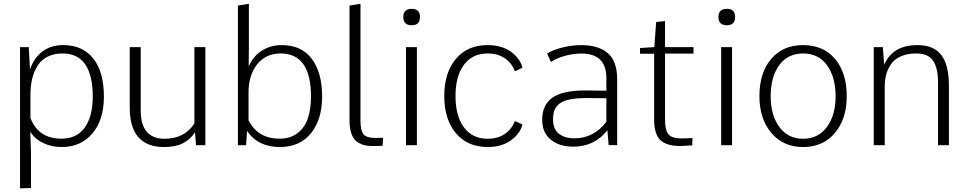

<svg xmlns="http://www.w3.org/2000/svg" viewBox="-20 -782 5212 1034"><path d="M311.5 -35.2Q186.5 -35.2 144 -146.5V-272Q144 -319.3 153.8 -359.9Q163.1 -397.9 183.6 -429.7Q203.6 -460.9 237.8 -477.5Q271 -494.1 316.9 -494.1Q398.9 -494.1 439.5 -434.6Q479.5 -375 479.5 -263.2Q479.5 -154.8 436.5 -95.2Q393.6 -35.2 311.5 -35.2ZM87.9 -528.3V232.4L147 230.5V43L143.1 -72.8Q168 -33.2 212.9 -11.7Q256.8 9.8 313 9.8Q416 9.8 478 -64Q539.6 -137.2 539.6 -262.7Q539.6 -394 482.4 -466.8Q424.8 -539.1 320.8 -539.1Q253.9 -539.1 208 -504.4Q163.1 -470.2 141.6 -408.7L134.8 -528.3Z M1026.9 -528.3V-117.2Q973.6 -34.7 866.7 -34.7Q737.8 -34.7 737.8 -187V-528.3H678.7V-202.6Q678.7 9.8 863.8 9.8Q924.3 9.8 963.4 -9.8Q1002.9 -28.8 1030.3 -69.3L1035.6 0H1085.9V-528.3Z M1485.8 -35.2Q1368.2 -35.2 1318.4 -134.3V-280.8Q1317.9 -376 1364.7 -435.5Q1411.6 -494.1 1490.7 -494.1Q1654.8 -494.1 1654.8 -262.7Q1654.8 -194.8 1638.2 -145.5Q1621.1 -94.7 1583 -65.4Q1543.9 -35.2 1485.8 -35.2ZM1496.6 -539.1Q1439 -539.1 1392.6 -510.7Q1345.7 -482.4 1319.3 -424.8L1320.3 -529.3V-761.7L1261.2 -752V0H1305.2L1310.5 -77.1Q1369.1 9.8 1486.8 9.8Q1594.7 9.8 1654.8 -64.5Q1714.8 -138.7 1714.8 -262.2Q1714.8 -391.1 1659.2 -465.3Q1603.5 -539.1 1496.6 -539.1Z M1987.8 4.4Q2018.6 4.4 2040.5 2.9L2043.5 -40Q2038.6 -39.1 1998 -39.1Q1952.6 -39.6 1937 -60.1Q1921.4 -80.1 1921.4 -131.3V-761.7L1862.3 -752V-130.4Q1862.3 -96.7 1869.6 -72.8Q1876 -48.3 1887.7 -33.7Q1898.4 -19.5 1916 -10.3Q1932.6 -1.5 1950.2 1.5Q1966.8 4.4 1987.8 4.4Z M2241.7 -690.4Q2241.7 -734.4 2197.3 -734.4Q2151.9 -734.4 2151.9 -690.4Q2151.9 -646 2197.3 -646Q2241.7 -646 2241.7 -690.4ZM2225.1 -528.3H2166.5V0H2225.1Z M2759.8 -127.9H2751.5Q2735.4 -85.4 2697.8 -60.1Q2660.2 -34.7 2606.9 -34.7Q2523.9 -34.7 2478.5 -96.2Q2433.1 -157.2 2433.1 -264.6Q2433.1 -372.1 2478.5 -433.1Q2523.9 -494.1 2606.9 -494.1Q2660.2 -494.1 2697.8 -468.8Q2736.3 -442.9 2751.5 -400.4H2759.3L2793.9 -418.5Q2778.8 -470.2 2729 -505.4Q2679.2 -539.1 2606 -539.1Q2497.6 -539.1 2435.5 -465.3Q2372.6 -391.6 2372.6 -264.6Q2372.6 -138.7 2435.5 -64.5Q2498 9.8 2606 9.8Q2679.7 9.8 2729 -24.4Q2778.3 -58.1 2793.9 -110.8Z M3072.8 -37.1Q3022 -37.1 2990.2 -61.5Q2958.5 -85.9 2958.5 -138.2Q2958.5 -168 2965.8 -188Q2973.6 -208.5 2992.7 -223.6Q3013.2 -239.3 3048.8 -246.6Q3084.5 -253.9 3140.6 -253.9H3146L3245.6 -252.9V-126.5Q3178.7 -37.1 3072.8 -37.1ZM2899.9 -138.2Q2899.9 -67.4 2945.8 -30.3Q2991.2 7.8 3067.9 7.8Q3181.6 7.8 3251 -80.6L3257.8 -0.5H3303.7V-354Q3303.7 -452.6 3252.9 -496.1Q3202.6 -539.1 3108.9 -539.1Q3062 -539.1 3009.8 -526.4Q2959 -514.2 2926.3 -493.7L2946.8 -448.2Q2980.5 -470.2 3024.9 -481.9Q3069.3 -493.7 3110.8 -493.7Q3245.6 -493.7 3245.6 -361.8V-293.5L3140.6 -294.9H3131.8Q3009.8 -294.9 2954.6 -255.9Q2899.9 -216.3 2899.9 -138.2Z M3644.5 4.4Q3665.5 3.4 3708 1L3709.5 -38.6Q3673.8 -36.6 3647 -36.6Q3598.6 -37.1 3580.1 -58.6Q3561.5 -79.6 3561.5 -140.1V-493.2H3714.8V-528.3H3561.5V-668.5L3513.7 -663.6L3503.9 -528.3L3426.8 -523.4V-492.7H3502.9V-137.7Q3502.9 -59.6 3536.1 -27.8Q3569.3 4.4 3644.5 4.4Z M3939 -690.4Q3939 -734.4 3894.5 -734.4Q3849.1 -734.4 3849.1 -690.4Q3849.1 -646 3894.5 -646Q3939 -646 3939 -690.4ZM3922.4 -528.3H3863.8V0H3922.4Z M4476.6 -66.4Q4540 -141.6 4540 -264.2Q4540 -390.1 4477.1 -464.8Q4414.1 -539.1 4305.2 -539.1Q4196.3 -539.1 4133.3 -464.8Q4069.8 -390.6 4069.8 -264.2Q4069.8 -142.1 4133.8 -66.4Q4197.8 9.8 4305.2 9.8Q4412.6 9.8 4476.6 -66.4ZM4305.2 -34.7Q4223.1 -34.7 4176.8 -98.6Q4130.4 -162.6 4130.4 -263.7Q4130.4 -368.2 4176.8 -431.6Q4223.1 -494.1 4305.2 -494.1Q4387.2 -494.1 4433.6 -431.2Q4480 -367.7 4480 -263.2Q4480 -162.6 4433.6 -98.6Q4386.7 -34.7 4305.2 -34.7Z M4685.5 -528.3V0H4744.6V-316.4Q4744.6 -351.1 4752.9 -381.8Q4760.7 -410.2 4779.8 -438Q4797.9 -463.9 4832.5 -479Q4866.2 -494.1 4914.6 -494.1Q4979 -494.1 5005.4 -454.6Q5031.7 -414.6 5031.7 -339.4V0H5090.3V-320.8Q5090.3 -432.1 5049.3 -485.8Q5008.3 -539.1 4920.4 -539.1Q4788.1 -539.1 4741.7 -433.6L4734.4 -528.3Z"/></svg>

Font: My Font
Style: ExtraLight
Weight: 500
Designer: Vernon Adams
Foundry: newtypography
Version: Version 0.001